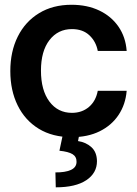

<svg xmlns="http://www.w3.org/2000/svg" viewBox="-20 -573 581 817"><path d="M285.2 10.7Q203.6 10.7 145 -25.1Q86.4 -61 55.2 -124.5Q23.9 -188 23.9 -270.5Q23.9 -354 55.7 -417.5Q87.4 -481 146 -516.8Q204.6 -552.7 284.2 -552.7Q351.1 -552.7 402.3 -528.3Q453.6 -503.9 484.1 -459.7Q514.6 -415.5 519 -356.4H396Q388.7 -396 360.6 -422.6Q332.5 -449.2 286.1 -449.2Q226.6 -449.2 190.4 -402.3Q154.3 -355.5 154.3 -272.5Q154.3 -189 190.2 -140.9Q226.1 -92.8 286.1 -92.8Q328.6 -92.8 358.2 -117.7Q387.7 -142.6 396 -186.5H519Q514.2 -128.4 484.6 -84Q455.1 -39.6 404.3 -14.4Q353.5 10.7 285.2 10.7ZM248 -2.9H317.9L312 27.3Q345.7 32.2 368.9 53.2Q392.1 74.2 392.6 112.8Q392.6 163.6 347.2 193.8Q301.8 224.1 217.3 224.1L215.8 160.6Q256.8 161.1 281 150.4Q305.2 139.6 305.7 116.2Q306.2 93.8 288.6 83Q271 72.3 232.9 68.4Z"/></svg>

Font: Inter Tight SemiBold
Style: Regular
Weight: 600
Designer: Rasmus Andersson
Foundry: rsms
Version: Version 3.004; ttfautohint (v1.8.4.7-5d5b)